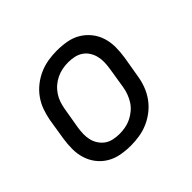

<svg xmlns="http://www.w3.org/2000/svg" viewBox="-130 -690 860 860"><g transform="rotate(-45 300.0 -260.0)"><path d="M254 8Q223 8 192.5 2.5Q162 -3 136.5 -18Q111 -33 93 -56Q75 -79 66 -107.5Q57 -136 57 -167Q57 -198 62 -230L78 -330Q83 -357 92.5 -384Q102 -411 119 -435Q136 -459 159.5 -477.5Q183 -496 209.5 -507.5Q236 -519 264 -523.5Q292 -528 319 -528Q351 -528 381.5 -522.5Q412 -517 437 -502Q462 -487 480.5 -464Q499 -441 508 -412.5Q517 -384 517 -353Q517 -322 512 -290L495 -190Q491 -163 481 -136Q471 -109 454 -85Q437 -61 413.5 -42.5Q390 -24 363.5 -12.5Q337 -1 309 3.5Q281 8 254 8ZM255 -65Q273 -65 292 -68.5Q311 -72 328.5 -80.5Q346 -89 361.5 -102Q377 -115 387.5 -131.5Q398 -148 404.5 -166Q411 -184 414 -202L430 -302Q433 -322 433.5 -341Q434 -360 429.5 -378Q425 -396 415 -411.5Q405 -427 390 -437Q375 -447 356.5 -451Q338 -455 318 -455Q300 -455 281.5 -451.5Q263 -448 245 -439.5Q227 -431 212 -418Q197 -405 186 -388.5Q175 -372 169 -354Q163 -336 160 -318L143 -218Q140 -198 139.5 -179Q139 -160 143.5 -142Q148 -124 158.5 -108.5Q169 -93 183.5 -83Q198 -73 217 -69Q236 -65 255 -65Z"/></g></svg>

Font: Iosevka SS04 Extended Oblique
Style: Regular
Weight: 400
Width: 7
Italic angle: -9°
Monospace: yes
Designer: Belleve Invis
Foundry: Belleve Invis
Version: Version 19.0.0; ttfautohint (v1.8.4)